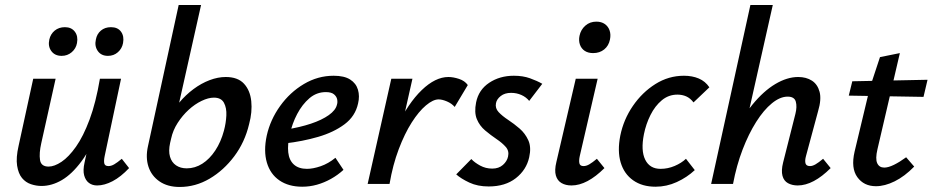

<svg xmlns="http://www.w3.org/2000/svg" viewBox="-20 -731 3706 763"><path d="M145 8Q124 8 103 1Q82 -6 67.5 -23.5Q53 -41 48 -72.5Q43 -104 54 -152L112 -418H201L144 -162Q135 -122 139 -95.5Q143 -69 173 -69Q196 -69 224.5 -88Q253 -107 282 -148Q311 -189 336 -256Q361 -323 377 -418H428Q405 -303 373 -221.5Q341 -140 303.5 -89.5Q266 -39 226 -15.5Q186 8 145 8ZM366 6Q347 6 333.5 -4Q320 -14 314.5 -34Q309 -54 316 -85L388 -418H461L396 -111Q392 -92 394.5 -81.5Q397 -71 411 -71Q422 -71 434 -78Q446 -85 464 -100L493 -63Q460 -28 427.5 -11Q395 6 366 6ZM225 -509Q198 -509 184 -528Q170 -547 176 -574Q181 -596 197.5 -609.5Q214 -623 238 -623Q264 -623 277.5 -605Q291 -587 286 -560Q282 -538 265 -523.5Q248 -509 225 -509ZM409 -509Q382 -509 368.5 -528.5Q355 -548 361 -574Q365 -596 381 -609.5Q397 -623 421 -623Q448 -623 461 -605Q474 -587 469 -560Q465 -538 448.5 -523.5Q432 -509 409 -509Z M694 12Q646 12 614 -10Q582 -32 570 -68.5Q558 -105 568 -150L690 -711H779L692 -323Q718 -354 749 -377Q780 -400 813 -412.5Q846 -425 877 -425Q925 -425 949.5 -398.5Q974 -372 978.5 -329Q983 -286 970 -238Q953 -166 911 -110Q869 -54 813 -21Q757 12 694 12ZM656 -163Q649 -131 655.5 -108.5Q662 -86 679.5 -74Q697 -62 722 -62Q755 -62 784 -80.5Q813 -99 835.5 -133Q858 -167 870 -212Q878 -242 879.5 -272Q881 -302 870 -322.5Q859 -343 830 -343Q808 -343 781 -330Q754 -317 729.5 -294.5Q705 -272 686 -242.5Q667 -213 660 -180Z M1181 11Q1127 11 1090.5 -14Q1054 -39 1040.5 -85Q1027 -131 1040 -192Q1054 -255 1093 -309.5Q1132 -364 1187.5 -397Q1243 -430 1306 -430Q1348 -430 1371.5 -415Q1395 -400 1402.5 -374.5Q1410 -349 1403 -320Q1392 -269 1349 -237Q1306 -205 1244 -187Q1182 -169 1112 -161L1116 -216Q1172 -225 1215.5 -239.5Q1259 -254 1286.5 -273.5Q1314 -293 1319 -315Q1322 -324 1320 -335.5Q1318 -347 1307.5 -356Q1297 -365 1275 -365Q1238 -365 1209.5 -340.5Q1181 -316 1161 -278Q1141 -240 1132 -198Q1122 -157 1125.5 -125.5Q1129 -94 1148 -77Q1167 -60 1200 -60Q1224 -60 1254.5 -70.5Q1285 -81 1313 -104L1345 -56Q1322 -35 1295 -20Q1268 -5 1239.5 3Q1211 11 1181 11Z M1483 0Q1511 -131 1556.5 -226Q1602 -321 1656 -373Q1710 -425 1762 -425Q1781 -425 1804 -417.5Q1827 -410 1839 -393L1787 -306Q1775 -320 1756 -328Q1737 -336 1723 -336Q1701 -336 1672.5 -312Q1644 -288 1616 -244Q1588 -200 1564.5 -138Q1541 -76 1528 0ZM1441 0 1535 -418H1619L1525 0Z M1922 10Q1878 10 1845 -5.5Q1812 -21 1793 -38L1853 -99Q1866 -85 1888 -73Q1910 -61 1936 -61Q1962 -61 1978.5 -75.5Q1995 -90 1999 -109Q2004 -131 1990 -147Q1976 -163 1953 -178.5Q1930 -194 1908 -212.5Q1886 -231 1875 -257.5Q1864 -284 1872 -324Q1882 -374 1924 -402Q1966 -430 2022 -430Q2058 -430 2086 -420Q2114 -410 2135 -398L2083 -330Q2071 -345 2052 -353.5Q2033 -362 2011 -362Q1986 -362 1970 -349.5Q1954 -337 1951 -321Q1947 -301 1961.5 -285.5Q1976 -270 1999.5 -254.5Q2023 -239 2045 -220Q2067 -201 2079.5 -173.5Q2092 -146 2083 -106Q2072 -56 2030 -23Q1988 10 1922 10Z M2251 6Q2228 6 2211.5 -3.5Q2195 -13 2189 -33.5Q2183 -54 2191 -87L2268 -418H2355L2284 -111Q2280 -93 2282.5 -82Q2285 -71 2299 -71Q2310 -71 2322 -78Q2334 -85 2352 -100L2382 -63Q2348 -29 2315 -11.5Q2282 6 2251 6ZM2337 -520Q2317 -520 2303.5 -529Q2290 -538 2284.5 -554Q2279 -570 2283 -589Q2288 -613 2306 -629Q2324 -645 2350 -645Q2370 -645 2383.5 -635.5Q2397 -626 2402.5 -610Q2408 -594 2404 -574Q2399 -549 2381 -534.5Q2363 -520 2337 -520Z M2585 11Q2532 11 2496 -14.5Q2460 -40 2446.5 -85.5Q2433 -131 2445 -192Q2458 -256 2495 -310Q2532 -364 2584.5 -397Q2637 -430 2698 -430Q2731 -430 2757 -419Q2783 -408 2799 -384L2736 -324Q2723 -341 2707 -348Q2691 -355 2672 -355Q2637 -355 2610 -332.5Q2583 -310 2565 -274Q2547 -238 2539 -198Q2526 -133 2544 -96.5Q2562 -60 2605 -60Q2634 -60 2661 -71.5Q2688 -83 2706 -100L2741 -55Q2710 -26 2669.5 -7.5Q2629 11 2585 11Z M3150 6Q3128 6 3111.5 -3Q3095 -12 3089.5 -32.5Q3084 -53 3092 -85L3141 -279Q3148 -307 3142.5 -327Q3137 -347 3110 -347Q3080 -347 3047.5 -320.5Q3015 -294 2985 -246.5Q2955 -199 2931 -136.5Q2907 -74 2893 0H2829Q2853 -103 2889.5 -182Q2926 -261 2970 -315Q3014 -369 3061 -397Q3108 -425 3152 -425Q3184 -425 3206.5 -410.5Q3229 -396 3237 -366Q3245 -336 3231 -289L3183 -111Q3178 -93 3181 -82Q3184 -71 3199 -71Q3209 -71 3221 -78Q3233 -85 3251 -100L3281 -63Q3247 -29 3214 -11.5Q3181 6 3150 6ZM2806 0 2962 -711H3051L2891 0Z M3461 9Q3413 9 3387 -27Q3361 -63 3376 -128L3437 -383L3477 -504L3556 -520L3467 -138Q3458 -100 3466 -82.5Q3474 -65 3494 -65Q3510 -65 3532.5 -76Q3555 -87 3581 -106L3613 -69Q3575 -30 3535.5 -10.5Q3496 9 3461 9ZM3353 -351 3367 -408 3666 -414 3650 -346Z"/></svg>

Font: Ysabeau Infant SemiBold
Style: Italic
Weight: 600
Italic angle: -12°
Designer: Christian Thalmann (Catharsis Fonts)
Version: Version 2.002; featfreeze: ss01,ss02,lnum